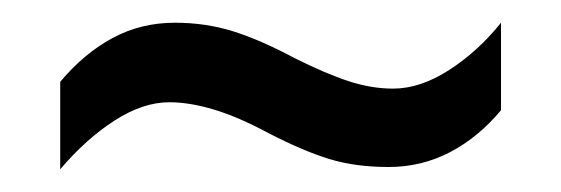

<svg xmlns="http://www.w3.org/2000/svg" viewBox="-20 -437 494 169"><path d="M216 -320Q190 -334 168.5 -340.5Q147 -347 129 -347Q106 -347 81 -331Q56 -315 33 -288V-365Q54 -390 79 -403.5Q104 -417 134 -417Q161 -417 185 -409.5Q209 -402 239 -386Q267 -372 287 -365.5Q307 -359 326 -359Q350 -359 375.5 -375.5Q401 -392 421 -417V-340Q401 -316 376 -303Q351 -290 322 -290Q293 -290 270 -297Q247 -304 216 -320Z"/></svg>

Font: Noto Sans Display Condensed
Style: Regular
Weight: 400
Width: 3
Designer: Monotype Design Team
Foundry: Monotype Imaging Inc.
Version: Version 2.003